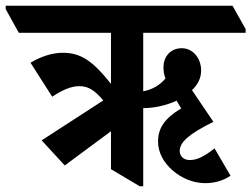

<svg xmlns="http://www.w3.org/2000/svg" viewBox="-76 -645 881 673"><path d="M151 -65 313 -185V-52L414 8H426V-266C463 -266 506 -275 543 -292L559 -265C501 -230 478 -196 478 -149C478 -110 498 -74 530 -47C561 -20 602 -3 643 -3C677 -3 707 -12 732 -29L676 -125C641 -97 615 -84 589 -84C568 -84 554 -97 554 -116C554 -146 585 -175 672 -218L597 -329C617 -348 629 -371 629 -398C629 -440 601 -476 561 -476C523 -476 497 -448 497 -409C497 -396 499 -382 504 -370C486 -348 459 -331 426 -325V-530H785V-543L739 -625H-56V-613L-10 -530H313V-351C249 -432 207 -460 144 -460C107 -460 67 -447 31 -425L107 -306C143 -330 174 -343 202 -343C235 -343 257 -327 286 -293L70 -153Z"/></svg>

Font: Noto Serif Devanagari Condensed
Style: Bold
Weight: 700
Width: 3
Designer: Universal Thirst, Indian Type Foundry and the Monotype Design Team
Foundry: Monotype Imaging Inc.
Version: Version 2.004